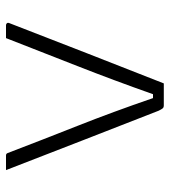

<svg xmlns="http://www.w3.org/2000/svg" viewBox="17 -583 566 640"><g transform="rotate(-90 300.0 -263.0)"><path d="M102 -526Q108 -526 110 -520Q154 -405 200.5 -287.5Q247 -170 293 -36H306Q353 -169 400 -288.5Q447 -408 493 -526H536Q540 -526 542.5 -523Q545 -520 543 -515Q493 -386 443 -257.5Q393 -129 342 0H269Q262 0 259 -3.5Q256 -7 251 -17Q202 -142 152.5 -269.5Q103 -397 53 -526Z"/></g></svg>

Font: Recursive Sn Lnr St Lt
Style: Regular
Weight: 300
Version: Version 1.079;hotconv 1.0.112;makeotfexe 2.5.65598; ttfautoh